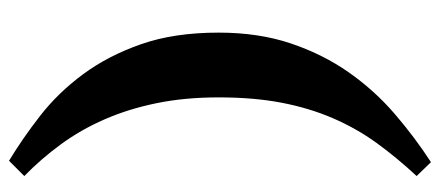

<svg xmlns="http://www.w3.org/2000/svg" viewBox="-288 -454 952 415"><g transform="rotate(90 187.5 -246.0)"><path d="M327 210Q279 181 229.5 142.5Q180 104 140 50Q100 -4 75 -75.5Q50 -147 50 -243Q50 -330 73.5 -399.5Q97 -469 136 -524.5Q175 -580 225.5 -623.5Q276 -667 330 -702L360 -671Q320 -628 288.5 -584.5Q257 -541 235 -490Q213 -439 201.5 -379Q190 -319 190 -243Q190 -170 202.5 -109Q215 -48 237.5 3.5Q260 55 291.5 98Q323 141 360 177Z"/></g></svg>

Font: PTSerif
Style: Bold
Weight: 700
Designer: A.Korolkova, O.Umpeleva, V.Yefimov
Foundry: ParaType Ltd
Version: Version 1.000W OFL; ttfautohint (v1.2) -l 8 -r 50 -G 200 -x 